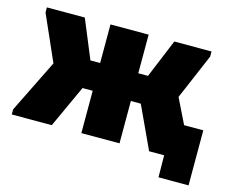

<svg xmlns="http://www.w3.org/2000/svg" viewBox="-90 -588 968 802"><g transform="rotate(15 394.0 -187.5)"><path d="M653 0H588L503 -183H460V0H295V-183H251L167 0H-6V-22L107 -251L20 -448V-470H184L253 -303H295V-470H460V-303H502L571 -470H732V-448L648 -251L701 -143H784V95H654Z"/></g></svg>

Font: Tilda Sans Black
Style: Regular
Weight: 900
Designer: ParaType Ltd
Foundry: ParaType Ltd
Version: Version 1.009